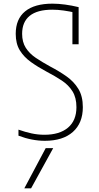

<svg xmlns="http://www.w3.org/2000/svg" viewBox="-20 -760 540 1050"><path d="M150 270H113L230 50H271ZM225 10Q190 10 154 3Q118 -4 81 -18V-51Q118 -38 152.5 -30.5Q187 -23 223 -23Q306 -23 352 -62Q398 -101 398 -174Q398 -226 376.5 -260.5Q355 -295 318 -319.5Q281 -344 235 -368Q188 -393 149.5 -420.5Q111 -448 88.5 -484.5Q66 -521 66 -575Q66 -656 117.5 -698Q169 -740 267 -740Q299 -740 336 -735Q373 -730 410 -721V-518H376V-708L395 -690Q360 -698 328 -702.5Q296 -707 266 -707Q184 -707 142.5 -673.5Q101 -640 101 -575Q101 -530 121 -498.5Q141 -467 176 -443.5Q211 -420 255 -396Q303 -371 343.5 -342.5Q384 -314 408.5 -274Q433 -234 433 -174Q433 -87 378.5 -38.5Q324 10 225 10Z"/></svg>

Font: M PLUS 1 Code ExtraLight
Style: Regular
Weight: 250
Designer: Coji Morishita
Foundry: UNDERFOREST DESIGN
Version: Version 1.002